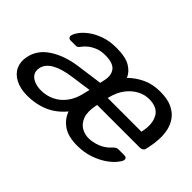

<svg xmlns="http://www.w3.org/2000/svg" viewBox="-89 -794 1068 1068"><g transform="rotate(45 445.5 -260.0)"><path d="M174 10Q118 10 80 -10Q42 -30 26.5 -64Q11 -98 20 -141Q34 -210 99 -252Q164 -294 257 -307L410 -328L416 -355Q426 -403 404 -430Q382 -457 321 -457Q288 -457 263 -447Q238 -437 220.5 -423Q203 -409 193 -395Q187 -386 181.5 -382Q176 -378 169 -378H126Q117 -378 112 -384.5Q107 -391 109 -400Q112 -415 128 -437Q144 -459 172.5 -480Q201 -501 242 -515.5Q283 -530 337 -530Q409 -530 446 -507.5Q483 -485 495 -452Q529 -486 575 -508Q621 -530 681 -530Q737 -530 773 -513.5Q809 -497 829.5 -469.5Q850 -442 857.5 -408Q865 -374 863 -338Q861 -302 854 -269L850 -252Q849 -241 840.5 -235Q832 -229 822 -229H485L483 -220Q472 -163 485 -129Q498 -95 524.5 -79.5Q551 -64 581 -64Q614 -64 649.5 -77.5Q685 -91 712 -121Q723 -132 729 -135Q735 -138 746 -138H791Q800 -138 805 -132.5Q810 -127 808 -117Q805 -105 787 -83.5Q769 -62 738 -41Q707 -20 663.5 -5Q620 10 566 10Q495 10 454.5 -18Q414 -46 398 -91Q355 -39 298.5 -14.5Q242 10 174 10ZM207 -65Q248 -65 285.5 -82.5Q323 -100 350.5 -137Q378 -174 389 -230L396 -258L276 -241Q203 -231 162 -207.5Q121 -184 113 -148Q107 -120 119 -101.5Q131 -83 155 -74Q179 -65 207 -65ZM499 -298H765V-302Q780 -369 756.5 -413Q733 -457 666 -457Q632 -457 599 -440Q566 -423 539.5 -389Q513 -355 500 -302Z"/></g></svg>

Font: Rubik
Style: Italic
Weight: 400
Italic angle: -12°
Designer: Hubert and Fischer
Foundry: Hubert and Fischer
Version: Version 2.300;gftools[0.9.30]